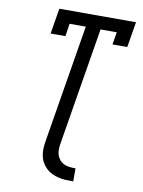

<svg xmlns="http://www.w3.org/2000/svg" viewBox="-100 -803 800 1073"><g transform="rotate(10 300.0 -266.5)"><path d="M392 202Q371 202 349.5 201Q328 200 307 195Q286 190 268 181Q250 172 235.5 157.5Q221 143 211.5 125Q202 107 198.5 86Q195 65 196.5 43.5Q198 22 202 0L311 -662H219L208 -590H124L148 -735H583L559 -590H475L487 -661H395L286 0Q283 17 282 35Q281 53 285.5 68.5Q290 84 300.5 97Q311 110 325.5 117Q340 124 357.5 126Q375 128 392 128Z"/></g></svg>

Font: Iosevka Slab Extended
Style: Italic
Weight: 400
Width: 7
Italic angle: -9°
Monospace: yes
Designer: Belleve Invis
Foundry: Belleve Invis
Version: Version 11.1.0; ttfautohint (v1.8.3)